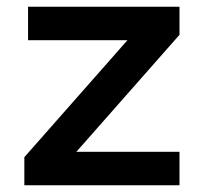

<svg xmlns="http://www.w3.org/2000/svg" viewBox="-20 -548 600 568"><path d="M52 -83V0H511V-99H206L511 -445V-528H63V-429H357Z"/></svg>

Font: Mission Medium
Style: Regular
Weight: 500
Version: Version 1.000;FEAKit 1.0